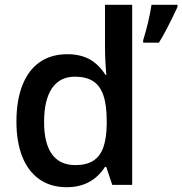

<svg xmlns="http://www.w3.org/2000/svg" viewBox="-20 -780 769 810"><path d="M49.3 -266.1Q49.3 -356.4 74.5 -420.4Q99.6 -484.4 147.7 -517.8Q195.8 -551.3 264.2 -551.3Q317.4 -551.3 356 -531Q394.5 -510.7 425.3 -463.9H428.7Q422.9 -526.9 422.9 -588.9V-759.8H537.6V0H453.6L428.2 -75.7H422.9Q367.2 9.8 261.7 9.8Q192.4 9.8 144.8 -24.7Q97.2 -59.1 73.2 -121.1Q49.3 -183.1 49.3 -266.1ZM430.2 -258.3V-269.5Q430.2 -336.4 416.3 -377.4Q402.3 -418.5 372.8 -437.5Q343.3 -456.5 295.9 -456.5Q232.4 -456.5 199.2 -407.5Q166 -358.4 166 -265.1Q166 -175.3 199.2 -129.4Q232.4 -83.5 297.9 -83.5Q344.2 -83.5 373 -101.6Q401.9 -119.6 415.8 -158Q429.7 -196.3 430.2 -258.3ZM619.1 -759.8H729V-751Q678.2 -642.6 650.4 -600.1H584V-610.4Q595.2 -645.5 605 -687Q614.7 -728.5 619.1 -759.8Z"/></svg>

Font: Viking Open Sans Light
Style: Bold
Weight: 600
Foundry: Ascender Corporation
Version: Version 2.001